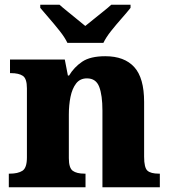

<svg xmlns="http://www.w3.org/2000/svg" viewBox="-20 -786 716 806"><path d="M17 0V-57H21Q55 -57 74 -69Q93 -81 93 -125V-415Q93 -456 76 -467.5Q59 -479 26 -479H22V-536H252L265 -469H270Q291 -504 325 -527Q359 -550 422 -550Q502 -550 543.5 -504.5Q585 -459 585 -358V-128Q585 -82 599 -69.5Q613 -57 647 -57H651V0H410V-322Q410 -386 396.5 -421.5Q383 -457 345 -457Q316 -457 299.5 -435.5Q283 -414 276 -379.5Q269 -345 269 -305V-122Q269 -81 285.5 -69Q302 -57 335 -57H339V0ZM263 -606Q252 -629 231 -655.5Q210 -682 187.5 -708Q165 -734 149 -753V-766H230Q242 -755 262 -739Q282 -723 302.5 -706Q323 -689 338 -677Q353 -689 374 -706Q395 -723 415 -739Q435 -755 447 -766H528V-753Q513 -734 490 -708Q467 -682 446 -655.5Q425 -629 414 -606Z"/></svg>

Font: Noto Serif Lao ExtraBold
Style: Regular
Weight: 800
Designer: Monotype Design Team
Foundry: Monotype Imaging Inc.
Version: Version 2.003; ttfautohint (v1.8.4.7-5d5b)